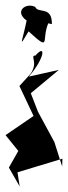

<svg xmlns="http://www.w3.org/2000/svg" viewBox="-27 -616 245 692"><path d="M160 -529C161 -596 110 -566 100 -591C66 -608 23 -575 69 -542C53 -464 37 -437 76 -503C159 -427 121 -472 147 -532ZM36 5 198 -44 197 -16 169 -104 110 -213 84 -280 185 -364 77 -340C135 -407 139 -460 101 -416C79 -415 112 -394 84 -351L43 -306L94 -198L-7 -129L39 -72L5 -12L44 56Z"/></svg>

Font: Charger Distortion
Style: 2
Weight: 400
Designer: Jasper
Foundry: Cannot Into Space Fonts
Version: Version 0.98